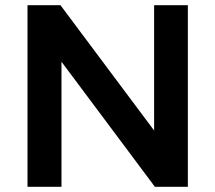

<svg xmlns="http://www.w3.org/2000/svg" viewBox="-20 -720 830 740"><path d="M574 -700H704V0H577L217 -482V0H86V-700H213L574 -217Z"/></svg>

Font: Gontserrat Medium
Style: Regular
Weight: 500
Designer: Julieta Ulanovsky
Foundry: Julieta Ulanovsky
Version: Version 6.001